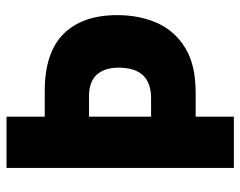

<svg xmlns="http://www.w3.org/2000/svg" viewBox="-96 -658 754 603"><g transform="rotate(-90 281.5 -357.0)"><path d="M55 0V-714H216V-594H296Q417 -594 476 -535Q535 -476 535 -366Q535 -297 510.5 -241.5Q486 -186 432.5 -153Q379 -120 292 -120H216V0ZM274 -260Q370 -260 370 -362Q370 -406 348 -430.5Q326 -455 280 -455H216V-260Z"/></g></svg>

Font: Noto Sans Mono SemiCondensed Black
Style: Regular
Weight: 900
Width: 4
Designer: Monotype Design Team
Foundry: Monotype Imaging Inc.
Version: Version 2.014; ttfautohint (v1.8.4.7-5d5b)